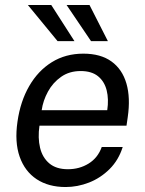

<svg xmlns="http://www.w3.org/2000/svg" viewBox="-20 -743 584 773"><path d="M244.3 10Q175.4 10 127.7 -21.4Q80 -52.9 59.2 -111.9Q38.4 -170.9 50.4 -253.3Q62 -334.9 97.6 -396.5Q133.2 -458.2 188.6 -492.6Q244 -527 315.5 -527Q385.2 -527 428.7 -495.6Q472.3 -464.2 489 -406.8Q505.7 -349.3 494.2 -270.8L489.3 -237H138.9Q131.8 -187.9 141.3 -148.2Q150.8 -108.6 178.6 -85.1Q206.5 -61.7 253.4 -61.7Q299.9 -61.7 336.8 -84.5Q373.8 -107.3 389.6 -151.1H474Q457.5 -98.5 421.4 -62.5Q385.2 -26.5 338.8 -8.2Q292.2 10 244.3 10ZM147.8 -299.4H411.8Q418.4 -343.8 409.4 -379.6Q400.3 -415.4 374.5 -436.2Q348.7 -457 304.7 -457Q259.2 -457 226.1 -433.7Q192.9 -410.5 173.1 -374.2Q153.3 -337.9 147.8 -299.4ZM211.7 -577.5 92.1 -723H186.3L279.7 -577.5ZM346.4 -577.5 248 -723H340.3L414.3 -577.5Z"/></svg>

Font: Public Sans Thin
Style: Italic
Weight: 100
Italic angle: -8°
Designer: The Public Sans project authors (U.S. Web Design System). Libre Franklin designed by Pablo Impallari and Rodrigo Fuenzal
Version: Version 2.000